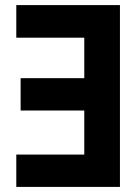

<svg xmlns="http://www.w3.org/2000/svg" viewBox="-20 -734 540 754"><path d="M451 0V-714H44V-586H311V-427H61V-300H311V-127H44V0Z"/></svg>

Font: Noto Sans Mono ExtraCondensed ExtraBold
Style: Regular
Weight: 800
Width: 2
Designer: Monotype Design Team
Foundry: Monotype Imaging Inc.
Version: Version 2.014